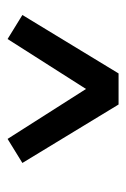

<svg xmlns="http://www.w3.org/2000/svg" viewBox="69 -810 340 519"><g transform="rotate(90 239.5 -550.0)"><path d="M355 -400 220 -612 85 -400 20 -440 178 -700H262L420 -440Z"/></g></svg>

Font: Homenaje
Style: Regular
Weight: 400
Version: Version 1.002